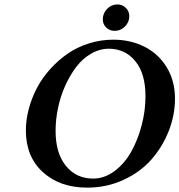

<svg xmlns="http://www.w3.org/2000/svg" viewBox="-20 -838 813 870"><path d="M473.1 -617.2Q431.2 -617.2 392.6 -594.7Q354 -572.3 325.4 -534.7Q296.9 -497.1 275.4 -449.2Q253.9 -401.4 242.9 -348.6Q231.9 -295.9 231.9 -245.1Q231.9 -143.6 278.8 -86.2Q325.7 -28.8 401.9 -28.8Q453.1 -28.8 498.5 -62.5Q543.9 -96.2 574.2 -149.9Q604.5 -203.6 621.8 -269.8Q639.2 -335.9 639.2 -401.9Q639.2 -504.9 593 -561Q546.9 -617.2 473.1 -617.2ZM375 12.2Q251.5 12.2 174.3 -57.9Q97.2 -127.9 97.2 -247.1Q97.2 -295.4 110.6 -345.2Q124 -395 147.9 -440.4Q171.9 -485.8 208 -525.6Q244.1 -565.4 286.9 -595Q329.6 -624.5 383.1 -641.4Q436.5 -658.2 493.2 -658.2Q571.8 -658.2 635.3 -626Q698.7 -593.8 735.8 -532.5Q772.9 -471.2 772.9 -391.1Q772.9 -316.4 744.6 -244.4Q716.3 -172.4 666 -115.2Q615.7 -58.1 539.6 -22.9Q463.4 12.2 375 12.2ZM445.8 -750Q445.8 -777.8 465.3 -797.9Q484.9 -817.9 512.2 -817.9Q534.7 -817.9 550.3 -802.2Q565.9 -786.6 565.9 -765.1Q565.9 -737.3 546.1 -717.8Q526.4 -698.2 500 -698.2Q476.6 -698.2 461.2 -713.4Q445.8 -728.5 445.8 -750Z"/></svg>

Font: Linux Libertine G
Style: Semibold Italic
Weight: 600
Italic angle: -11.5°
Designer: Philipp H. Poll
Foundry: Philipp H. Poll
Version: Version 5.1.1